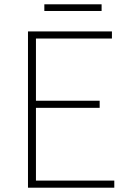

<svg xmlns="http://www.w3.org/2000/svg" viewBox="-20 -872 602 892"><path d="M110 0V-726H500V-693H147V-404H443V-371H147V-33H511V0ZM186 -821V-852H452V-821Z"/></svg>

Font: Noto Sans TC
Style: Regular
Weight: 100
Designer: Ryoko NISHIZUKA 西塚涼子 (kana, bopomofo & ideographs); Paul D. Hunt (Latin, Greek & Cyrillic); Sandoll Communications 산돌커뮤니
Foundry: Adobe
Version: Version 2.004;hotconv 1.0.118;makeotfexe 2.5.65603